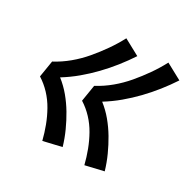

<svg xmlns="http://www.w3.org/2000/svg" viewBox="-121 -721 749 751"><g transform="rotate(30 253.0 -345.0)"><path d="M350 -89Q342 -121 330.5 -151.5Q319 -182 303 -210.5Q287 -239 265 -262.5Q243 -286 216 -303L228 -377Q262 -395 292 -420Q322 -445 347 -474.5Q372 -504 394 -535.5Q416 -567 434 -601L506 -562Q485 -530 460.5 -499Q436 -468 408.5 -439.5Q381 -411 350.5 -385.5Q320 -360 286 -339Q313 -318 335 -291.5Q357 -265 374.5 -235.5Q392 -206 406.5 -174Q421 -142 431 -108ZM160 -89Q152 -121 140.5 -151.5Q129 -182 113 -210.5Q97 -239 75 -262.5Q53 -286 26 -303L38 -377Q72 -395 102 -420Q132 -445 157 -474.5Q182 -504 204 -535.5Q226 -567 244 -601L316 -562Q295 -530 270.5 -499Q246 -468 218.5 -439.5Q191 -411 160.5 -385.5Q130 -360 96 -339Q123 -318 145 -291.5Q167 -265 184.5 -235.5Q202 -206 216.5 -174Q231 -142 241 -108Z"/></g></svg>

Font: Iosevka SS04 Semibold
Style: Italic
Weight: 600
Italic angle: -9°
Monospace: yes
Designer: Belleve Invis
Foundry: Belleve Invis
Version: Version 19.0.0; ttfautohint (v1.8.4)